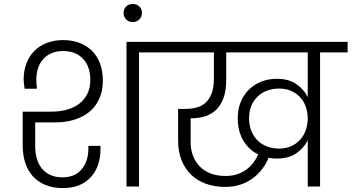

<svg xmlns="http://www.w3.org/2000/svg" viewBox="-20 -954 1798 982"><path d="M302 8Q251 8 212.5 -8Q174 -24 148 -52.5Q122 -81 109 -121.5Q96 -162 96 -212V-383H244Q286 -383 322 -393Q358 -403 384.5 -423Q411 -443 426.5 -473.5Q442 -504 442 -545Q442 -614 404.5 -653.5Q367 -693 303 -693Q240 -693 203 -653.5Q166 -614 166 -547Q166 -524 169 -500H106Q104 -512 102.5 -524Q101 -536 101 -548Q101 -593 115.5 -630.5Q130 -668 156 -694Q182 -720 219.5 -734.5Q257 -749 303 -749Q348 -749 385.5 -735Q423 -721 450 -694.5Q477 -668 491.5 -629.5Q506 -591 506 -541Q506 -488 487.5 -448Q469 -408 436.5 -381.5Q404 -355 359.5 -341.5Q315 -328 264 -328H160V-208Q160 -173 168 -144Q176 -115 193.5 -93Q211 -71 237.5 -59Q264 -47 300 -47Q363 -47 397.5 -88Q432 -129 432 -195V-208H494V-194Q494 -100 442.5 -46Q391 8 302 8ZM627 -740H832V-686H691V0H627Z M659 -841Q639 -841 625.5 -854.5Q612 -868 612 -888Q612 -908 625.5 -921Q639 -934 659 -934Q679 -934 692.5 -921Q706 -908 706 -888Q706 -868 692.5 -854.5Q679 -841 659 -841Z M1406 -194Q1445 -194 1473 -208Q1501 -222 1519 -244Q1537 -266 1545.5 -293.5Q1554 -321 1554 -347Q1554 -374 1546 -401.5Q1538 -429 1520 -451Q1502 -473 1474 -487Q1446 -501 1406 -501Q1375 -501 1347.5 -491Q1320 -481 1299 -461.5Q1278 -442 1266 -414Q1254 -386 1254 -350Q1254 -312 1266 -283Q1278 -254 1298.5 -234.5Q1319 -215 1346.5 -204.5Q1374 -194 1406 -194ZM1395 -143Q1384 -143 1374 -144Q1364 -145 1354 -147Q1341 -116 1320.5 -89Q1300 -62 1272 -41.5Q1244 -21 1209 -9.5Q1174 2 1132 2Q1078 2 1033.5 -14Q989 -30 957.5 -60.5Q926 -91 908.5 -135Q891 -179 891 -235V-397H929Q957 -397 983.5 -403.5Q1010 -410 1030 -427.5Q1050 -445 1062 -475Q1074 -505 1074 -553V-686H774V-740H1758V-686H1617V0H1554V-236Q1534 -197 1495.5 -170Q1457 -143 1395 -143ZM1134 -54Q1167 -54 1193.5 -63Q1220 -72 1240.5 -87Q1261 -102 1276 -122Q1291 -142 1301 -164Q1253 -187 1224.5 -235Q1196 -283 1196 -350Q1196 -396 1211.5 -433Q1227 -470 1253.5 -496Q1280 -522 1316.5 -536.5Q1353 -551 1395 -551Q1457 -551 1495.5 -524Q1534 -497 1554 -458V-686H1137V-546Q1137 -489 1122.5 -451Q1108 -413 1083.5 -390.5Q1059 -368 1026.5 -358.5Q994 -349 958 -349H955V-228Q955 -150 1002.5 -102Q1050 -54 1134 -54Z"/></svg>

Font: SVN-Poppins Light
Style: Regular
Weight: 300
Designer: Ninad Kale (Devanagari), Jonny Pinhorn (Latin)
Foundry: Indian Type Foundry
Version: Version 3.002 2017; ttfautohint (v1.8.3)